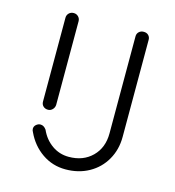

<svg xmlns="http://www.w3.org/2000/svg" viewBox="-106 -790 811 890"><g transform="rotate(15 299.5 -345.0)"><path d="M99 -117Q94 -125 94 -133Q94 -145 103.5 -153Q113 -161 124 -161Q140 -161 152 -144Q171 -101 207 -75.5Q243 -50 288 -50Q357 -50 400 -92.5Q443 -135 443 -204V-670Q443 -683 452 -691.5Q461 -700 475 -700Q489 -700 497.5 -691.5Q506 -683 506 -670V-204Q506 -143 478 -94Q450 -45 400.5 -17.5Q351 10 288 10Q226 10 176 -24.5Q126 -59 99 -117ZM139 -236Q125 -236 116 -244.5Q107 -253 107 -267V-669Q107 -682 116 -691Q125 -700 139 -700Q152 -700 161 -691Q170 -682 170 -669V-267Q169 -254 160 -245Q151 -236 139 -236Z"/></g></svg>

Font: Quicksand
Style: Regular
Weight: 400
Designer: Andrew Paglinawan
Foundry: Andrew Paglinawan
Version: Version 3.000